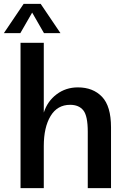

<svg xmlns="http://www.w3.org/2000/svg" viewBox="-32 -971 658 991"><path d="M74 -750H194V-390Q213 -449 260.5 -484.5Q308 -520 370 -520Q448 -520 494.5 -471.5Q541 -423 541 -314V0H421V-291Q421 -373 398 -401.5Q375 -430 330 -430Q264 -430 229 -372Q194 -314 194 -217V0H74ZM90 -951H178L280 -800H195L134 -906L73 -800H-12Z"/></svg>

Font: Moderustic Med
Style: Regular
Weight: 500
Designer: Tural Alisoy
Foundry: TAFT Foundry
Version: Version 2.110